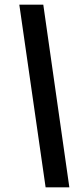

<svg xmlns="http://www.w3.org/2000/svg" viewBox="-20 -720 362 825"><path d="M63 -700H166L278 85H176Z"/></svg>

Font: Cabin Medium
Style: Italic
Weight: 500
Italic angle: -7°
Designer: Pablo Impallari
Foundry: Pablo Impallari. http://www.impallari.com Igino Marini. http://www.ikern.com
Version: Version 2.200